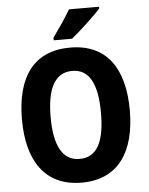

<svg xmlns="http://www.w3.org/2000/svg" viewBox="-61 -982 806 1041"><g transform="rotate(-5 341.5 -461.0)"><path d="M518 -923V-932H354C329 -888 290 -832 257 -786V-772H357C406 -812 485 -885 518 -923ZM635 -358C635 -584 542 -725 342 -725C144 -725 48 -591 48 -359C48 -134 142 10 342 10C541 10 635 -133 635 -358ZM204 -358C204 -512 247 -598 342 -598C436 -598 478 -514 478 -358C478 -202 437 -119 341 -119C248 -119 204 -204 204 -358Z"/></g></svg>

Font: Noto Sans Oriya Cond Bold
Style: Bold
Weight: 700
Width: 3
Designer: Amélie Bonet and Sol Matas
Foundry: Google LLC
Version: Version 2.006